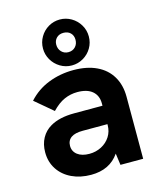

<svg xmlns="http://www.w3.org/2000/svg" viewBox="-114 -839 775 931"><g transform="rotate(-15 273.0 -373.5)"><path d="M369 -58.5Q322 10 228 10Q174 10 131.2 -10.2Q88.5 -30.5 64.2 -67.5Q40 -104.5 40 -152.5Q40 -193.5 57 -224.2Q74 -255 104.5 -272.5Q150.5 -299.5 225 -299.5H367V-311.5Q367 -350.5 341 -372.8Q315 -395 266 -395Q231.5 -395 200.2 -381.2Q169 -367.5 137.5 -334.5L48 -410Q90.5 -457 149.5 -480Q208.5 -503 275 -503Q342.5 -503 391 -480Q439.5 -457 465.2 -413.8Q491 -370.5 491 -311.5V0H377ZM246 -90.5Q279 -90.5 306.8 -105Q334.5 -119.5 350.8 -145Q367 -170.5 367 -202.5V-207H243Q204.5 -207 185 -193.5Q164.5 -179 164.5 -152Q164.5 -124 186.5 -107.2Q208.5 -90.5 246 -90.5ZM160 -641.5Q160 -673 175.5 -699.5Q191 -726 217.2 -741.5Q243.5 -757 275 -757Q305.5 -757 332 -741.5Q358.5 -726 374.2 -699.5Q390 -673 390 -641.5Q390 -610 374.5 -583.8Q359 -557.5 332.5 -542Q306 -526.5 275 -526.5Q243.5 -526.5 217 -542.5Q190.5 -558.5 175.2 -585Q160 -611.5 160 -641.5ZM275 -593Q296.5 -593 310 -607Q323.5 -621 323.5 -643Q323.5 -664 310.2 -677Q297 -690 275 -690Q253.5 -690 240.2 -676.8Q227 -663.5 227 -643Q227 -621.5 240.8 -607.2Q254.5 -593 275 -593Z"/></g></svg>

Font: HK Grotesk
Style: Bold
Weight: 700
Designer: Alfredo Marco Pradil
Foundry: Hanken Design Co.
Version: Version 3.001